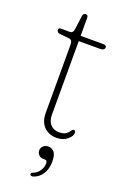

<svg xmlns="http://www.w3.org/2000/svg" viewBox="-140 -563 518 802"><g transform="rotate(20 118.5 -161.5)"><path d="M59.5 -399 24.5 -402.5Q14 -403.5 11 -408Q8 -412.5 8 -416.5Q8 -425 18.5 -425H58Q72 -425 74.5 -443L82.5 -504Q84 -517.5 95.5 -517.5Q106 -517.5 106 -504.5V-425H204.5Q221 -425 221 -415.5Q221 -401.5 199.5 -401.5H106V-73.5Q106 -46.5 120.2 -31Q134.5 -15.5 157.5 -15.5Q178.5 -15.5 188.8 -23Q199 -30.5 203.8 -38.2Q208.5 -46 213.5 -46Q222 -46 222 -35Q222 -21 203.8 -5.5Q185.5 10 156 10Q123 10 101 -11.2Q79 -32.5 79 -74V-373Q79 -385.5 75.5 -391.8Q72 -398 59.5 -399ZM135 111.5Q122.5 111.5 114.8 103.2Q107 95 107 84Q107 71.5 116 63.5Q125 55.5 138 55.5Q153 55.5 163.8 67.2Q174.5 79 174.5 109.5Q174.5 143 159.5 165.5Q144.5 188 121 195Q111 198 107 191.5Q104 183 114.5 180.5Q132 174 142.5 158.2Q153 142.5 153 125Q153 111.5 142 111.5Z"/></g></svg>

Font: Fraunces 144pt SuperSoft Thin
Style: Regular
Weight: 100
Version: Version 1.000;[0bf87f6ff]